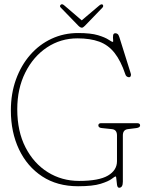

<svg xmlns="http://www.w3.org/2000/svg" viewBox="-20 -864 685 901"><path d="M556.5 -11.5Q556.5 17 539 17Q531.5 17 529.2 3.8Q527 -9.5 526.2 -22.8Q525.5 -36 522.5 -36Q519 -36 504 -24.5Q489 -13 452.2 -1.5Q415.5 10 346.5 10Q248.5 10 178 -36.2Q107.5 -82.5 69.2 -163Q31 -243.5 31 -346Q31 -425 55 -491.2Q79 -557.5 121.8 -606.5Q164.5 -655.5 222 -682.2Q279.5 -709 346.5 -709Q406 -709 439.8 -698.8Q473.5 -688.5 489 -678Q504.5 -667.5 509.5 -667.5Q512 -667.5 510.8 -677.8Q509.5 -688 510.8 -698Q512 -708 521.5 -708Q527 -708 531.8 -704.5Q536.5 -701 540 -690L593.5 -519.5Q596 -513 593.5 -507.2Q591 -501.5 585 -501.5Q572 -503 568.5 -514.5Q547 -578.5 517.5 -615.8Q488 -653 445.8 -668.5Q403.5 -684 343.5 -684Q264.5 -684 200.5 -641.5Q136.5 -599 98.8 -523.8Q61 -448.5 61 -351Q61 -247.5 99.8 -172.2Q138.5 -97 204.2 -56Q270 -15 351 -15Q444 -15 486.5 -40Q529 -65 529 -107.5V-228.5Q529 -255.5 505.5 -258L458 -263Q441.5 -264.5 441.5 -275.5Q441.5 -286 455.5 -286H623Q637.5 -286 637.5 -275.5Q637.5 -265.5 620 -263L580 -258Q556.5 -255 556.5 -228.5ZM363.5 -768.5 445 -837.5Q455.5 -846.5 461.5 -842.5Q464 -840.5 464.2 -836.2Q464.5 -832 461 -828.5L378.5 -743Q369.5 -734 364.5 -734Q357 -734 348 -743L265 -828.5Q257.5 -836 266 -842.5Q272 -847.5 283 -837.5Z"/></svg>

Font: Fraunces 144pt SuperSoft Thin
Style: Regular
Weight: 100
Version: Version 1.000;[0bf87f6ff]